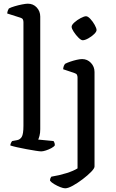

<svg xmlns="http://www.w3.org/2000/svg" viewBox="-20 -820 626 1040"><path d="M203 0Q195 0 173 -3.5Q151 -7 123.5 -12Q96 -17 72 -22.5Q48 -28 36 -32Q36 -39 39.5 -46Q43 -53 46 -56L73 -61Q89 -64 98 -79Q107 -94 107 -139V-700Q107 -708 104 -714.5Q101 -721 91 -724L19 -747Q20 -757 23 -764Q26 -771 28 -774Q39 -780 59 -786Q79 -792 99.5 -796Q120 -800 131 -800Q160 -800 179 -779.5Q198 -759 198 -730V-120Q198 -99 194 -84.5Q190 -70 187 -64L270 -56Q272 -53 274.5 -47.5Q277 -42 277 -33Q272 -25 258 -17.5Q244 -10 228.5 -5Q213 0 203 0ZM333 200Q323 200 306.5 193.5Q290 187 274 177.5Q258 168 251 159Q251 150 253.5 144.5Q256 139 258 137Q301 130 339.5 118Q378 106 400 92V-400Q400 -408 397 -414.5Q394 -421 384 -424L322 -445Q323 -457 326.5 -464.5Q330 -472 332 -474Q343 -480 360.5 -486Q378 -492 395.5 -496Q413 -500 425 -500Q453 -500 472.5 -479.5Q492 -459 492 -430V82Q492 92 473.5 111Q455 130 428 150.5Q401 171 375 185.5Q349 200 333 200ZM428 -602Q419 -602 405 -616Q391 -630 379.5 -647.5Q368 -665 368 -675Q368 -685 383 -698.5Q398 -712 417 -722Q436 -732 446 -732Q456 -732 469.5 -717.5Q483 -703 493 -685Q503 -667 503 -657Q503 -648 489.5 -635Q476 -622 458 -612Q440 -602 428 -602Z"/></svg>

Font: Texturina
Style: Regular
Weight: 400
Designer: Guillermo Torres Carreño
Foundry: Omnibus-Type
Version: Version 1.002; ttfautohint (v1.8.3)